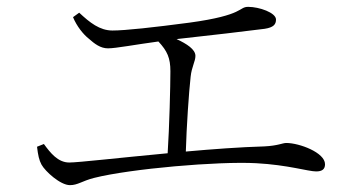

<svg xmlns="http://www.w3.org/2000/svg" viewBox="-20 -642 1040 560"><path d="M88 -214C91 -189 94 -175 101 -162C112 -142 156 -102 184 -102C207 -102 219 -114 254 -123C361 -150 617 -172 727 -166C820 -161 879 -142 902 -142C919 -142 928 -148 928 -163C928 -197 853 -225 815 -225C804 -225 791 -217 751 -215C681 -213 600 -207 522 -200C524 -272 531 -374 536 -418C539 -447 550 -463 550 -479C550 -498 525 -514 495 -528C578 -537 715 -553 752 -558C778 -562 785 -571 785 -585C785 -605 736 -622 704 -622C675 -622 694 -598 533 -576C427 -562 345 -553 308 -553C271 -553 242 -576 211 -605L193 -592C204 -565 223 -542 238 -530C256 -514 273 -501 295 -501C318 -501 375 -512 442 -521C468 -493 477 -473 477 -434C477 -392 474 -271 469 -195C330 -182 208 -168 182 -168C149 -168 127 -196 108 -222Z"/></svg>

Font: Noto Serif CJK SC Light
Style: Regular
Weight: 300
Designer: Ryoko NISHIZUKA 西塚涼子 (kana & ideographs); Frank Grießhammer (Latin, Greek & Cyrillic); Wenlong ZHANG 张文龙 (bopomofo); San
Foundry: Adobe
Version: Version 2.001;hotconv 1.1.0;makeotfexe 2.6.0